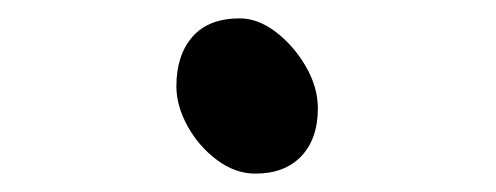

<svg xmlns="http://www.w3.org/2000/svg" viewBox="-20 -474 540 209"><path d="M258 -285Q236 -285 216 -300Q196 -315 184 -337Q172 -359 172 -380Q172 -414 189.5 -434Q207 -454 241 -454Q261 -454 280.5 -439Q300 -424 313 -401.5Q326 -379 326 -356Q326 -323 308 -304Q290 -285 258 -285Z"/></svg>

Font: Moon Stars Kai HW Light
Style: Regular
Weight: 300
Designer: GuiWonder
Version: Version 1.101